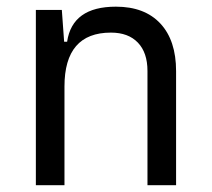

<svg xmlns="http://www.w3.org/2000/svg" viewBox="-20 -547 626 567"><path d="M415.5 0V-337.4Q415.5 -391.6 387.2 -421.1Q358.9 -450.7 307.6 -450.7Q170.4 -450.7 170.4 -291.5V0H85.9V-517.6H162.6L169.4 -423.8H178.2Q193.4 -527.3 322.3 -527.3Q407.2 -527.3 453.6 -477.5Q500 -427.7 500 -336.9V0Z"/></svg>

Font: Cascadia Code NF SemiLight
Style: Regular
Weight: 350
Monospace: yes
Designer: Aaron Bell
Foundry: Saja Typeworks
Version: Version 2404.023; ttfautohint (v1.8.4)